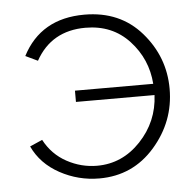

<svg xmlns="http://www.w3.org/2000/svg" viewBox="-44 -574 642 628"><g transform="rotate(-5 277.0 -260.0)"><path d="M258 9Q189 9 128.5 -24Q68 -57 41 -115L82 -133Q108 -84 155 -58.5Q202 -33 254 -33Q337 -33 397 -96.5Q457 -160 461 -247H203V-284H460Q454 -366 398.5 -426Q343 -486 255 -486Q143 -486 91 -392L51 -411Q112 -529 255 -529Q372 -529 442 -448.5Q512 -368 512 -263Q512 -156 440 -73.5Q368 9 258 9Z"/></g></svg>

Font: Raleway-v4020 Light
Style: Regular
Weight: 300
Designer: Matt McInerney, Pablo Impallari, Rodrigo Fuenzalida
Foundry: Matt McInerney, Pablo Impallari, Rodrigo Fuenzalida
Version: Version 4.020;PS 004.020;hotconv 1.0.88;makeotf.lib2.5.64775